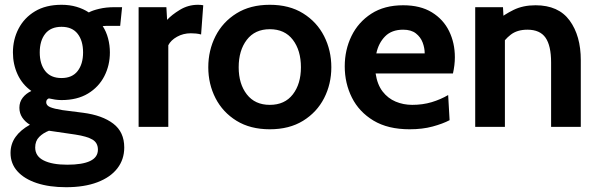

<svg xmlns="http://www.w3.org/2000/svg" viewBox="-20 -530 2499 802"><path d="M256 252Q186 252 133.8 234.8Q81.5 217.5 52.8 185.5Q24 153.5 24 109Q24 71.5 44.8 42.2Q65.5 13 105 -9Q85 -21 73 -39Q61 -57 61 -80Q61 -104 74.8 -121.8Q88.5 -139.5 111 -150Q73 -177 53.5 -219.2Q34 -261.5 34 -311Q34 -365 57.5 -410.2Q81 -455.5 126.2 -482.8Q171.5 -510 237 -510Q271 -510 299.8 -501.5Q328.5 -493 351 -478Q366 -486.5 394.5 -493.2Q423 -500 458 -500Q466.5 -500 474.2 -500Q482 -500 490 -500L482 -422Q471 -422 459.8 -422Q448.5 -422 437 -422Q432.5 -422 425 -422Q417.5 -422 409 -421Q424 -398 431.5 -369.5Q439 -341 439 -311Q439 -257 415.8 -211.8Q392.5 -166.5 347.5 -139.2Q302.5 -112 237 -112Q223 -112 210 -114Q197 -116 184 -119Q173 -114.5 173 -103Q173 -89.5 189.5 -82.5Q206 -75.5 241 -70L327 -59Q407.5 -48.5 453.2 -13.5Q499 21.5 499 86Q499 136 470.2 173.2Q441.5 210.5 387 231.2Q332.5 252 256 252ZM261 158Q324 158 356.5 142.5Q389 127 389 95Q389 66.5 366.2 53Q343.5 39.5 294 32L184.5 16Q160 25.5 143.5 42.2Q127 59 127 86Q127 122.5 162.5 140.2Q198 158 261 158ZM237 -204Q281.5 -204 304.2 -233.2Q327 -262.5 327 -311Q327 -360 304.2 -389Q281.5 -418 237 -418Q192 -418 169 -389Q146 -360 146 -311Q146 -262.5 169 -233.2Q192 -204 237 -204Z M559 0V-500H675L678 -447Q697 -468 731.5 -489Q766 -510 807 -510Q819 -510 829 -508L820 -386Q809 -389 798.2 -390Q787.5 -391 777 -391Q745.5 -391 719.5 -376.5Q693.5 -362 683 -341V0Z M1107 10Q1025.5 10 968 -25.5Q910.5 -61 880.2 -120Q850 -179 850 -249Q850 -319.5 880.2 -379Q910.5 -438.5 968 -474.2Q1025.5 -510 1107 -510Q1188.5 -510 1246 -474.2Q1303.5 -438.5 1333.8 -379Q1364 -319.5 1364 -249Q1364 -179 1333.8 -120Q1303.5 -61 1246 -25.5Q1188.5 10 1107 10ZM1107 -92Q1169.5 -92 1203.2 -135.8Q1237 -179.5 1237 -249Q1237 -319.5 1203.2 -363.8Q1169.5 -408 1107 -408Q1045 -408 1011 -363.8Q977 -319.5 977 -249Q977 -179.5 1011 -135.8Q1045 -92 1107 -92Z M1691 10Q1600.5 10 1540.2 -26.2Q1480 -62.5 1450 -122.2Q1420 -182 1420 -253Q1420 -321.5 1448.2 -379.5Q1476.5 -437.5 1531 -472.8Q1585.5 -508 1664 -508Q1736 -508 1784 -478.5Q1832 -449 1856 -399.8Q1880 -350.5 1880 -291Q1880 -274.5 1878 -257.8Q1876 -241 1872 -223H1549Q1556 -176.5 1578.2 -147.8Q1600.5 -119 1632.8 -105.5Q1665 -92 1702 -92Q1745.5 -92 1783 -103.2Q1820.5 -114.5 1852 -133L1858 -28Q1829.5 -13 1787 -1.5Q1744.5 10 1691 10ZM1552 -307H1754Q1754 -329.5 1745.5 -352.2Q1737 -375 1717.2 -390.5Q1697.5 -406 1664 -406Q1616 -406 1588.5 -378Q1561 -350 1552 -307Z M1965 0V-500H2081L2086 -407L2057 -445Q2085.5 -469 2125 -488.5Q2164.5 -508 2217 -508Q2313 -508 2359.5 -444.2Q2406 -380.5 2406 -279V0H2282V-269Q2282 -339 2258.8 -372.5Q2235.5 -406 2183 -406Q2140.5 -406 2113.5 -385.2Q2086.5 -364.5 2066 -330L2089 -391V0Z"/></svg>

Font: Cabin Resolve
Style: Bold-Resolve
Weight: 700
Designer: Pablo Impallari
Foundry: Pablo Impallari. http://www.impallari.com Igino Marini. http://www.ikern.com
Version: Version 3.001